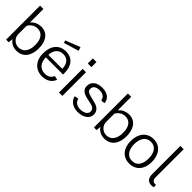

<svg xmlns="http://www.w3.org/2000/svg" viewBox="198 -1851 2968 2968"><g transform="rotate(45 1682.5 -366.5)"><path d="M314 10C456 10 537 -95 537 -260C537 -410 472 -527 328 -527C230 -527 171 -469 156 -447V-743H83V0H140L148 -77C162 -50 218 10 314 10ZM300 -49C227 -49 156 -110 156 -193V-374C186 -430 241 -467 307 -467C405 -467 461 -392 461 -261C461 -113 390 -49 300 -49Z M978 -732 737 -637 751 -596 998 -671ZM711 -241H1087V-273C1087 -431 1008 -527 867 -527C721 -527 636 -420 636 -254C636 -87 736 10 877 10C974 10 1054 -38 1079 -121L1012 -134C992 -80 947 -50 876 -50C765 -50 711 -136 711 -241ZM712 -295C711 -379 759 -468 867 -468C968 -468 1016 -393 1016 -295Z M1316 -743H1236V-632H1316ZM1313 -517H1239V0H1313Z M1656 10C1778 10 1862 -52 1862 -140C1862 -195 1833 -254 1739 -277L1629 -305C1557 -323 1540 -349 1540 -380C1540 -451 1602 -470 1659 -470C1724 -470 1775 -444 1789 -374L1853 -381C1849 -461 1786 -527 1661 -527C1545 -527 1471 -471 1471 -376C1471 -311 1511 -267 1603 -246L1713 -222C1774 -207 1794 -175 1794 -137C1794 -80 1729 -47 1656 -47C1589 -47 1536 -74 1516 -144L1452 -132C1469 -45 1547 10 1656 10Z M2234 10C2376 10 2457 -95 2457 -260C2457 -410 2392 -527 2248 -527C2150 -527 2091 -469 2076 -447V-743H2003V0H2060L2068 -77C2082 -50 2138 10 2234 10ZM2220 -49C2147 -49 2076 -110 2076 -193V-374C2106 -430 2161 -467 2227 -467C2325 -467 2381 -392 2381 -261C2381 -113 2310 -49 2220 -49Z M2783 10C2929 10 3014 -99 3014 -257C3014 -414 2930 -527 2784 -527C2639 -527 2552 -415 2552 -255C2552 -98 2636 10 2783 10ZM2785 -50C2677 -50 2625 -139 2625 -258C2625 -378 2677 -467 2784 -467C2891 -467 2941 -379 2941 -258C2941 -138 2892 -50 2785 -50Z M3268 6C3279 6 3296 3 3310 -1V-50H3280C3247 -52 3222 -77 3222 -134V-743H3150V-129C3150 -57 3173 6 3268 6Z"/></g></svg>

Font: United Sans Light
Style: Regular
Weight: 300
Designer: Pablo Impallari, Rodrigo Fuenzalida (Modified by Dan O. Williams)
Version: Version 1.000;PS 001.000;hotconv 1.0.88;makeotf.lib2.5.64775